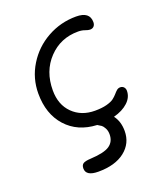

<svg xmlns="http://www.w3.org/2000/svg" viewBox="-132 -624 759 887"><g transform="rotate(-20 247.5 -180.5)"><path d="M199.2 173.8Q138.2 173.8 138.2 136.2Q138.2 120.1 147.9 113.3Q157.7 106.4 186 105Q252.9 101.6 279.5 83.3Q306.2 64.9 306.2 28.8Q306.2 11.2 299.1 -1.7Q292 -14.6 285.6 -19.3Q279.3 -23.9 267.1 -30.8Q172.9 -35.2 116.9 -97.2Q61 -159.2 61 -259.8Q61 -335 100.1 -398.7Q139.2 -462.4 204.6 -498.8Q270 -535.2 346.2 -535.2Q413.1 -535.2 413.1 -483.9Q413.1 -471.2 406.2 -463.6Q399.4 -456.1 387.2 -456.1Q378.4 -456.1 364 -461.4Q349.6 -466.8 331.1 -466.8Q244.6 -466.8 186.8 -406Q128.9 -345.2 128.9 -251Q128.9 -180.2 171.4 -138.2Q213.9 -96.2 280.8 -96.2Q314.5 -96.2 338.4 -102.5Q362.3 -108.9 374 -117.9Q385.7 -127 393.6 -136.2Q401.4 -145.5 408.9 -151.9Q416.5 -158.2 425.8 -158.2Q437 -158.2 443.6 -150.9Q450.2 -143.6 450.2 -132.8Q450.2 -100.6 423.8 -76.2Q397.5 -51.8 353 -40Q377 -8.3 377 38.1Q377 99.1 329.3 136.5Q281.7 173.8 199.2 173.8Z"/></g></svg>

Font: Shantell Sans Bouncy
Style: Regular
Weight: 300
Designer: Stephen Nixon, Anya Danilova, Shantell Martin
Foundry: Arrow Type
Version: Version 1.006;[9816181b4]